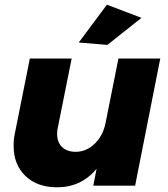

<svg xmlns="http://www.w3.org/2000/svg" viewBox="-20 -790 717 817"><path d="M38 -169Q38 -199 43 -221L107 -541H285L226 -247Q223 -234 223 -221Q223 -185 244 -164.5Q265 -144 302 -144Q347 -144 382.5 -178Q418 -212 429 -266L484 -541H662L555 0H377L391 -72Q326 7 223 7Q138 7 88 -41.5Q38 -90 38 -169ZM435 -770 582 -714 437 -599 315 -609Z"/></svg>

Font: Gontserrat
Style: Bold Italic
Weight: 700
Italic angle: -11.3°
Designer: Julieta Ulanovsky
Foundry: Julieta Ulanovsky
Version: Version 6.001